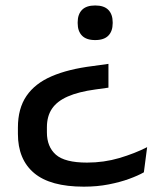

<svg xmlns="http://www.w3.org/2000/svg" viewBox="-20 -515 586 702"><path d="M376.5 -281.5V-194.5L329.5 -188Q267 -179.5 227.8 -162.2Q188.5 -145 170 -117.5Q151.5 -90 151.5 -49.5V-31Q151.5 21.5 184.2 50.5Q217 79.5 298 79.5Q360 79.5 416.5 62.8Q473 46 518 23L506 115Q485 127 452.2 139Q419.5 151 377.5 159.2Q335.5 167.5 286.5 167.5Q164 167.5 104.8 117.8Q45.5 68 45.5 -25.5V-48.5Q45.5 -118.5 76.8 -164.2Q108 -210 169 -236.2Q230 -262.5 319 -273.5ZM328 -495Q360.5 -495 376.2 -478.8Q392 -462.5 392 -433.5V-430Q392 -401 376.2 -384.8Q360.5 -368.5 328 -368.5Q295.5 -368.5 279.8 -384.8Q264 -401 264 -430V-433.5Q264 -462.5 279.8 -478.8Q295.5 -495 328 -495Z"/></svg>

Font: Anek Gurmukhi Medium SemiExpanded
Style: Regular
Weight: 500
Width: 6
Version: Version 1.003